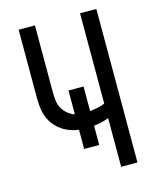

<svg xmlns="http://www.w3.org/2000/svg" viewBox="-111 -812 722 888"><g transform="rotate(-15 250.0 -367.5)"><path d="M358 0V-233Q349 -230 340 -227Q331 -224 322 -222Q313 -220 303.5 -218.5Q294 -217 286 -216V-124H214V-216Q198 -218 181.5 -223Q165 -228 150.5 -235.5Q136 -243 123 -254Q110 -265 99.5 -278Q89 -291 82 -306.5Q75 -322 71 -338Q67 -354 65.5 -373.5Q64 -393 64 -404V-735H142V-417Q142 -398 144 -377.5Q146 -357 155 -340Q164 -323 179.5 -309.5Q195 -296 214 -290V-404H286V-286Q301 -288 318 -291Q335 -294 345 -298L358 -303V-735H436V0Z"/></g></svg>

Font: Iosevka MaddieWtf
Style: Regular
Weight: 400
Monospace: yes
Designer: Belleve Invis
Foundry: Belleve Invis
Version: Version 31.3.0; ttfautohint (v1.8.3)